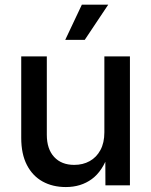

<svg xmlns="http://www.w3.org/2000/svg" viewBox="-20 -775 632 803"><path d="M255.4 7.3Q200.2 7.3 158.2 -15.9Q116.2 -39.1 92.5 -85Q68.8 -130.9 68.8 -198.2V-539.1H175.8V-211.4Q175.8 -151.9 206.3 -118.7Q236.8 -85.4 290.5 -85.4Q326.7 -85.4 355 -101.1Q383.3 -116.7 399.9 -147.2Q416.5 -177.7 416.5 -221.7V-539.1H523.4V0H420.9L420.4 -132.3H434.1Q409.7 -59.6 364 -26.1Q318.4 7.3 255.4 7.3ZM252.9 -608.4 322.3 -755.4H432.6L334.5 -608.4Z"/></svg>

Font: Inter 18pt Medium
Style: Regular
Weight: 500
Designer: Rasmus Andersson
Foundry: rsms
Version: Version 4.001;git-66647c0bb